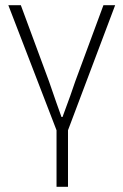

<svg xmlns="http://www.w3.org/2000/svg" viewBox="-20 -500 474 737"><path d="M197 217V0L12 -480H60L168 -188Q177 -161 195.5 -108.5Q214 -56 216 -51H220Q255 -145 269 -188L377 -480H422L241 0V217Z"/></svg>

Font: Toshiba Sans Light
Style: Regular
Weight: 300
Designer: Paul D. Hunt
Foundry: Toshiba Corporation
Version: Version 2.020;PS 2.0;hotconv 1.0.86;makeotf.lib2.5.63406